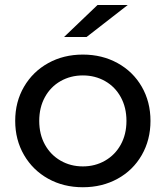

<svg xmlns="http://www.w3.org/2000/svg" viewBox="-20 -758 676 783"><path d="M42 -265.2Q42 -342.6 77.9 -404.2Q113.9 -465.9 176.5 -500.6Q239.1 -535.4 317.9 -535.4Q396.6 -535.4 459.5 -500.7Q522.5 -466 558.1 -404.4Q593.7 -342.7 593.7 -265Q593.7 -187.5 558.1 -125.6Q522.5 -63.6 459.5 -29Q396.6 5.6 317.9 5.6Q239.1 5.6 176.5 -29.2Q113.9 -64 77.9 -125.9Q42 -187.8 42 -265.2ZM495.7 -265Q495.7 -319.6 472.6 -361.8Q449.5 -404 408.7 -427.2Q367.9 -450.4 317.9 -450.4Q267.8 -450.4 227 -427.2Q186.2 -404 163.1 -361.8Q140 -319.6 140 -265Q140 -210.4 163.1 -168.4Q186.2 -126.4 227 -102.9Q267.8 -79.4 317.9 -79.4Q367.9 -79.4 408.7 -102.9Q449.5 -126.4 472.6 -168.4Q495.7 -210.4 495.7 -265ZM377.7 -737.6H500.9L332.9 -607H241.1Z"/></svg>

Font: iiserrat Thin
Style: Regular
Weight: 100
Designer: Akira Ohta
Foundry: Akira Ohta
Version: Version 1.200;Glyphs 3.3.1 (3343)